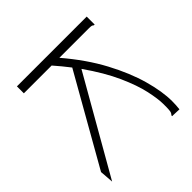

<svg xmlns="http://www.w3.org/2000/svg" viewBox="-106 -916 1212 1212"><g transform="rotate(45 500.0 -310.0)"><path d="M104 -623H175V-616Q169 -610 167.5 -603Q166 -596 166 -579V-317Q296 -428 423.5 -496Q551 -564 664 -595.5Q777 -627 862 -627Q880 -627 898 -626Q916 -625 932 -623L930 -570V-560H923Q917 -566 910 -569.5Q903 -573 886 -574Q877 -575 865 -575Q853 -575 836 -575Q791 -575 714.5 -558.5Q638 -542 536.5 -496.5Q435 -451 314 -366L954 0L862 7L267 -331Q216 -292 166 -248V0H104Z"/></g></svg>

Font: Inconsolata UltraExpanded Light
Style: Regular
Weight: 300
Width: 9
Monospace: yes
Designer: Raph Levien, Cyreal, Brenton Simpson
Foundry: Raph Levien, Cyreal, Google
Version: Version 3.001; ttfautohint (v1.8.2.53-6de2)